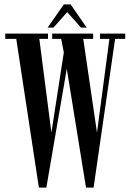

<svg xmlns="http://www.w3.org/2000/svg" viewBox="-20 -853 590 874"><path d="M157 1 54 -676H4V-700H198.5V-676H159L214 -249.5L270.5 -614.5L258.5 -676H217.5V-700H404V-676H359L421.5 -249.5L478 -676H435.5V-700H550V-676H504L406 1H371.5L284 -540L191 1ZM197 -727.5 270.5 -833H301.5L374.5 -727.5H348.5L286 -798L223.5 -727.5Z"/></svg>

Font: Imbue 50pt Medium
Style: Regular
Weight: 500
Designer: Tyler Finck
Foundry: Etcetera Type Company
Version: Version 1.102; ttfautohint (v1.8.3)